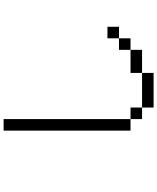

<svg xmlns="http://www.w3.org/2000/svg" viewBox="74 -926 852 1040"><g transform="rotate(-90 500.0 -406.0)"><path d="M875 -187.5V-250H812.5V-187.5H750V-125H625V-62.5H437.5V0H625V-62.5H750V-125H812.5V-187.5ZM437.5 -62.5V-125H375V-62.5ZM375 -125V-812.5H312.5V-125Z"/></g></svg>

Font: BFUnifontExMono
Style: Regular
Weight: 500
Version: Version 15.0.06